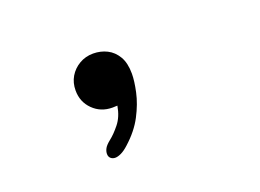

<svg xmlns="http://www.w3.org/2000/svg" viewBox="-58 -262 735 543"><g transform="rotate(-20 309.5 10.0)"><path d="M252.5 -139Q275 -139 294 -129.5Q313 -120 324.8 -100Q336.5 -80 336.5 -48Q336.5 -26 329.5 6.2Q322.5 38.5 304.5 73Q286.5 107.5 252.5 138Q240 149.5 229.5 154.5Q219 159.5 211.5 159.5Q203.5 159.5 198 154.8Q192.5 150 192.5 141.5Q192.5 133.5 196.8 125.5Q201 117.5 213.5 107.5Q229 95.5 245.2 75.2Q261.5 55 267 23Q264 23 260.2 23.2Q256.5 23.5 252.5 23.5Q217.5 23.5 194 0.2Q170.5 -23 170.5 -57.5Q170.5 -80.5 181.2 -98.8Q192 -117 210.8 -128Q229.5 -139 252.5 -139Z"/></g></svg>

Font: Sono ExtraLight Monospace
Style: Regular
Weight: 400
Version: Version 2.112